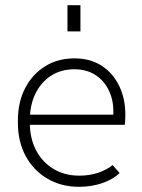

<svg xmlns="http://www.w3.org/2000/svg" viewBox="-20 -710 546 740"><path d="M285 10Q216 10 162.5 -21.5Q109 -53 79 -108.5Q49 -164 49 -236V-246Q49 -316 76.5 -369.5Q104 -423 153 -454Q202 -485 267 -485Q332 -485 378 -452.5Q424 -420 446.5 -362.5Q469 -305 461 -229H82V-268H435L415 -246Q422 -306 404.5 -350Q387 -394 351.5 -418.5Q316 -443 267 -443Q215 -443 176.5 -418Q138 -393 116.5 -349Q95 -305 95 -246V-236Q95 -177 119 -131Q143 -85 186 -59Q229 -33 286 -33Q325 -33 358 -44Q391 -55 414 -74L441 -43Q415 -18 373.5 -4Q332 10 285 10ZM240 -589V-690H290V-589Z"/></svg>

Font: SUSE ExtraLight
Style: Regular
Weight: 250
Designer: Rene Bieder
Foundry: SUSE
Version: Version 1.000